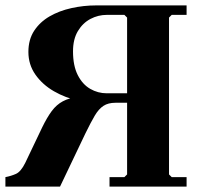

<svg xmlns="http://www.w3.org/2000/svg" viewBox="-20 -690 740 710"><path d="M0 0V-35Q21 -39 39 -47Q57 -55 73 -87L136 -219Q154 -256 171.5 -279.5Q189 -303 212.5 -315.5Q236 -328 269 -332L270 -318Q222 -328 179.5 -352.5Q137 -377 111 -414Q85 -451 85 -498Q85 -544 106.5 -576.5Q128 -609 163.5 -629.5Q199 -650 244 -660Q289 -670 335 -670H670V-635H615L605 -625V-45L615 -35H670V0H385V-35H440L450 -45V-355L495 -310H407Q380 -310 362.5 -298.5Q345 -287 330.5 -262.5Q316 -238 296 -197L202 0ZM450 -300V-625L440 -635H375Q343 -635 314.5 -620Q286 -605 268 -575Q250 -545 250 -500Q250 -447 267.5 -412.5Q285 -378 313.5 -361.5Q342 -345 375 -345H495Z"/></svg>

Font: Brygada 1918
Style: Regular
Weight: 400
Designer: Mateusz Machalski | Borys Kosmynka | Przemek Hoffer
Foundry: NIEPODLEGLA 2018
Version: Version 3.006